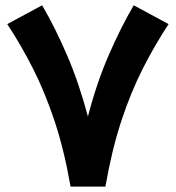

<svg xmlns="http://www.w3.org/2000/svg" viewBox="-20 -688 648 708"><path d="M240.2 0Q216.3 -136.7 180.9 -242.7Q145.5 -348.6 101.6 -435.3Q57.6 -522 6.8 -599.1L135.3 -668.5Q183.1 -586.9 227.3 -484.4Q271.5 -381.8 304.2 -258.3Q336.4 -382.3 380.9 -484.6Q425.3 -586.9 473.1 -668.5L601.6 -599.1Q550.8 -522 506.8 -435.5Q462.9 -349.1 427.7 -242.9Q392.6 -136.7 368.7 0Z"/></svg>

Font: Vazir Black
Style: Black
Weight: 900
Designer: Saber Rastikerdar
Foundry: Saber Rastikerdar
Version: Version 30.0.0